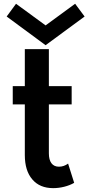

<svg xmlns="http://www.w3.org/2000/svg" viewBox="-20 -958 458 994"><path d="M418 -872.5 369 -938.5 216 -826.5 63 -938.5 14.5 -872.5 216 -724ZM255.5 16C293 16 334 6 364 -11.5L332.5 -111C318 -100.5 302.5 -95 285 -95C251.5 -95 233 -119.5 233 -164V-417.5H351V-512H233V-703.5H108.5V-512H46V-417.5H108.5V-155.5C108.5 -101 121.5 -59 147.5 -29C173 1 209 16 255.5 16Z"/></svg>

Font: Spartan SemiBold
Style: Regular
Weight: 600
Designer: Matt Bailey, Mirko Velimirovic
Foundry: Matt Bailey
Version: Version 1.003